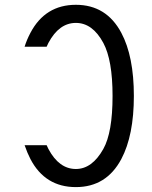

<svg xmlns="http://www.w3.org/2000/svg" viewBox="-20 -762 626 792"><path d="M81.5 -163.1Q81.5 -163.1 172.4 -163.1Q175.8 -154.8 179.7 -147.5Q223.6 -64.9 293 -64.9Q359.9 -64.9 406.2 -147.5Q444.3 -215.3 444.3 -366.2Q444.3 -514.2 406.2 -585Q361.8 -667.5 293 -667.5Q223.6 -667.5 179.7 -585Q175.8 -577.6 172.4 -569.3H81.5Q90.3 -597.7 105.5 -626.5Q166.5 -742.2 293 -742.2Q418.9 -742.2 480.5 -626.5Q532.2 -529.3 532.2 -366.2Q532.2 -203.6 480.5 -106Q418.9 9.8 293 9.8Q166 9.8 105.5 -106Q92.8 -130.4 81.5 -163.1Z"/></svg>

Font: Consola Mono
Style: Book
Weight: 400
Monospace: yes
Version: Version 2.001